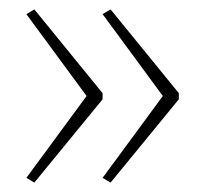

<svg xmlns="http://www.w3.org/2000/svg" viewBox="-20 -483 435 408"><path d="M360 -272V-285L215 -463L198 -453L326 -279L198 -105L215 -95ZM198 -272V-285L53 -463L36 -453L164 -279L36 -105L53 -95Z"/></svg>

Font: Noto Sans Lao Condensed Thin
Style: Regular
Weight: 100
Width: 3
Designer: Monotype Design Team
Foundry: Monotype Imaging Inc.
Version: Version 2.003